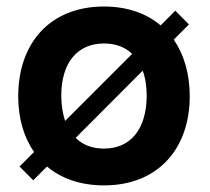

<svg xmlns="http://www.w3.org/2000/svg" viewBox="-20 -557 641 586"><path d="M81.5 -6.8 123.5 -48.8C167 -12.2 225.6 8.8 297.4 8.8C463.4 8.8 559.1 -104.5 559.1 -263.2C559.1 -330.6 542 -390.1 510.3 -436L556.6 -482.4L515.1 -524.4L470.2 -479.5C427.2 -516.1 368.7 -537.1 297.4 -537.1C131.3 -537.1 35.6 -423.8 35.6 -263.2C35.6 -196.8 52.2 -138.7 84 -93.3L39.6 -48.8ZM167 -263.2C166.5 -366.2 216.8 -424.3 297.4 -424.3C332.5 -424.3 361.3 -413.6 383.3 -392.6L178.7 -188C171.4 -209.5 167.5 -234.9 167 -263.2ZM210.9 -136.2 415.5 -341.3C423.8 -319.3 427.7 -293 427.7 -263.2C426.8 -163.1 378.9 -103.5 297.4 -103.5C261.7 -103.5 232.4 -114.7 210.9 -136.2Z"/></svg>

Font: Wand UI Pro Bold
Style: Regular
Weight: 700
Designer: Andreas Faust
Version: Version 1.003;FEAKit 1.0